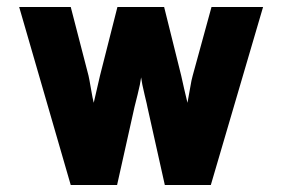

<svg xmlns="http://www.w3.org/2000/svg" viewBox="-20 -531 810 551"><path d="M183 0 35 -511H183L234 -314Q236 -306 241 -276.5Q246 -247 249 -236Q266 -309 267 -314L317 -511H451L500 -314Q502 -305 508.5 -276Q515 -247 518 -236Q520 -245 525 -275Q530 -305 533 -314L587 -511H735L585 0H453L403 -224Q403 -226 395 -259Q387 -292 385 -309Q383 -292 375 -260Q367 -228 366 -224L316 0Z"/></svg>

Font: Overpass Heavy
Style: Regular
Weight: 900
Designer: Delve Withrington, Thomas Jockin
Foundry: Delve Fonts
Version: Version 3.000;DELV;Overpass